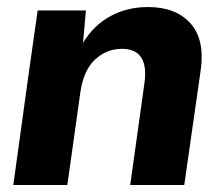

<svg xmlns="http://www.w3.org/2000/svg" viewBox="-20 -530 637 550"><path d="M403.8 -509.8Q483.4 -509.8 525.1 -463.6Q566.9 -417.5 555.2 -331.1L507.8 0H353L393.1 -287.1Q409.2 -390.1 329.1 -390.1Q285.2 -390.1 252 -359.1Q218.8 -328.1 210 -264.2L172.9 0H18.1L64 -332L87.9 -500H226.1L217.8 -407.2Q248.5 -458 296.6 -483.9Q344.7 -509.8 403.8 -509.8Z"/></svg>

Font: Human Sans Bold
Style: Italic
Weight: 700
Italic angle: -8°
Designer: Tim Radville
Foundry: Continuum
Version: Version 1.000;FEAKit 1.0